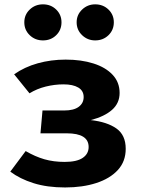

<svg xmlns="http://www.w3.org/2000/svg" viewBox="-20 -833 655 871"><path d="M172.8 -331.8H271.3Q314.9 -331.8 337.2 -348.5Q359.5 -365.1 359.5 -392.8Q359.5 -421.5 335.1 -435.9Q310.8 -450.3 268.2 -450.3Q227.7 -450.3 187.4 -440.3Q147.2 -430.3 113.8 -409.7L44.1 -495.9Q91.3 -529.2 151.3 -545.9Q211.3 -562.6 277.9 -562.6Q348.7 -562.6 403.8 -545.1Q459 -527.7 490.8 -493.8Q522.6 -460 522.6 -411.3Q522.6 -365.1 488.5 -334.9Q454.4 -304.6 391.8 -288.2Q465.6 -280 507.9 -250.3Q550.3 -220.5 550.3 -157.9Q550.3 -100.5 514.4 -61.5Q478.5 -22.6 416.4 -2.6Q354.4 17.4 275.4 17.4Q193.8 17.4 132.1 -2.1Q70.3 -21.5 26.7 -54.4L96.4 -147.7Q139.5 -122.6 181.3 -110.5Q223.1 -98.5 273.3 -98.5Q328.2 -98.5 355.1 -116.7Q382.1 -134.9 382.1 -166.2Q382.1 -228.2 282.6 -228.2H163.6ZM174.9 -649.7Q139.5 -649.7 114.9 -673.3Q90.3 -696.9 90.3 -731.8Q90.3 -766.2 114.9 -789.7Q139.5 -813.3 174.9 -813.3Q210.8 -813.3 234.9 -789.7Q259 -766.2 259 -731.8Q259 -696.9 234.9 -673.3Q210.8 -649.7 174.9 -649.7ZM411.8 -649.7Q377.4 -649.7 352.6 -673.3Q327.7 -696.9 327.7 -731.8Q327.7 -766.2 352.6 -789.7Q377.4 -813.3 411.8 -813.3Q447.7 -813.3 472.1 -789.7Q496.4 -766.2 496.4 -731.8Q496.4 -696.9 472.1 -673.3Q447.7 -649.7 411.8 -649.7Z"/></svg>

Font: FiraCode Nerd Font
Style: Bold
Weight: 700
Designer: Carrois Corporate, Edenspiekermann AG, Nikita Prokopov
Foundry: Carrois Corporate, Edenspiekermann AG, Nikita Prokopov
Version: Version 6.002;Nerd Fonts 2.1.0